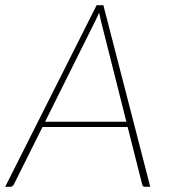

<svg xmlns="http://www.w3.org/2000/svg" viewBox="-39 -723 656 743"><path d="M450 -252 351 -644.5Q349.5 -651.5 347.8 -658.8Q346 -666 344.5 -674Q341 -666 337.8 -658.8Q334.5 -651.5 331 -644.5L135.5 -252ZM542.5 0H522Q514 0 511.5 -8L455 -231.5H125.5L14 -8Q11.5 -4.5 8.2 -2.2Q5 0 1 0H-19L335 -703H361Z"/></svg>

Font: Lato ExtraLight
Style: Italic
Weight: 275
Italic angle: -7°
Designer: Lukasz Dziedzic with Adam Twardoch and Botio Nikoltchev
Foundry: tyPoland Lukasz Dziedzic
Version: Version 2.015; 2015-08-06; http://www.latofonts.com/